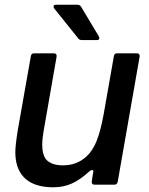

<svg xmlns="http://www.w3.org/2000/svg" viewBox="-20 -783 632 814"><path d="M53 -80Q45 -106 45 -138Q45 -166 55 -229L111 -546Q113 -557 125 -557H208Q215 -557 218 -553Q221 -549 220 -543L165 -228Q159 -194 159 -169Q159 -131 173 -110Q195 -82 247 -82Q306 -82 347 -120Q373 -144 389.5 -185Q406 -226 419 -296L463 -546Q465 -557 477 -557H561Q567 -557 570 -553Q573 -549 572 -543L479 -12Q476 0 465 0H381Q374 0 371 -4Q368 -8 369 -14L375 -52L376 -56Q376 -62 370 -62Q364 -62 357 -55Q319 -20 283.5 -4.5Q248 11 206 11Q83 11 53 -80ZM328 -613Q316 -613 311 -621L210 -747Q207 -752 207 -755Q207 -763 218 -763H308Q319 -763 324 -754L399 -629Q401 -626 401 -621Q401 -613 390 -613Z"/></svg>

Font: Open Sauce Two Medium Italic
Style: Regular
Weight: 500
Italic angle: -10°
Designer: Alfredo Marco Pradil
Foundry: Creative Sauce Fz LLC
Version: Version 1.477